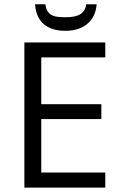

<svg xmlns="http://www.w3.org/2000/svg" viewBox="-20 -857 557 877"><path d="M460.9 0H91.3V-663.1H460.9V-594.7H168.5V-380.9H442.9V-313H168.5V-68.8H460.9ZM278.3 -716.3Q214.8 -716.3 179.4 -747.3Q144 -778.3 140.1 -837.4H187.5Q189.9 -815.4 199.2 -802.7Q208.5 -790 225.1 -784.2Q241.7 -778.3 280.3 -778.3Q326.2 -778.3 347.9 -792.7Q369.6 -807.1 374 -837.4H421.4Q417 -780.3 379.2 -748.3Q341.3 -716.3 278.3 -716.3Z"/></svg>

Font: Bpm'online Open Sans
Style: Regular
Weight: 400
Foundry: Ascender Corporation
Version: Version 1.10